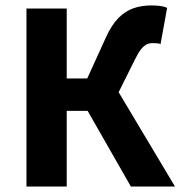

<svg xmlns="http://www.w3.org/2000/svg" viewBox="-20 -683 661 703"><path d="M76.9 0V-651.8H224.3V-395.7H299.4L367.8 -546Q388.5 -591.8 413.9 -617.3Q439.2 -642.9 469.2 -653Q499.1 -663.1 533.7 -663.1Q551.2 -663.1 566.3 -661.2Q581.3 -659.4 591.9 -654.1L567.8 -521.6Q563.4 -523.6 556.5 -524.4Q549.5 -525.2 539.6 -525.2Q527.2 -525.2 517.1 -520.5Q507 -515.7 496.7 -503Q486.5 -490.4 474.9 -466.8L414.4 -345.4L620.7 0H459.2L300.9 -277H224.3V0Z"/></svg>

Font: Source Sans Variable
Style: Regular
Weight: 200
Designer: Paul D. Hunt
Foundry: Adobe Systems Incorporated
Version: Version 3.006;hotconv 1.0.111;makeotfexe 2.5.65597